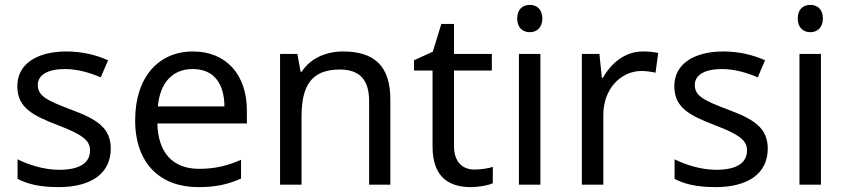

<svg xmlns="http://www.w3.org/2000/svg" viewBox="-20 -757 3470 787"><path d="M434 -148C434 -234 375 -269 273 -307C170 -346 135 -364 135 -409C135 -449 174 -474 246 -474C298 -474 348 -459 393 -440L423 -510C373 -532 317 -546 252 -546C132 -546 51 -495 51 -404C51 -316 113 -284 217 -244C322 -204 349 -180 349 -140C349 -92 311 -61 222 -61C159 -61 94 -83 52 -104V-24C93 -2 145 10 220 10C351 10 434 -44 434 -148Z M771 -546C629 -546 534 -440 534 -264C534 -85 639 10 792 10C865 10 913 -1 968 -25V-102C912 -78 864 -65 796 -65C689 -65 628 -130 625 -251H992V-304C992 -450 908 -546 771 -546ZM770 -474C859 -474 899 -412 900 -321H627C636 -417 686 -474 770 -474Z M1386 -546C1318 -546 1252 -519 1217 -463H1212L1199 -536H1128V0H1216V-278C1216 -403 1254 -472 1373 -472C1455 -472 1493 -429 1493 -343V0H1580V-349C1580 -487 1514 -546 1386 -546Z M1925 -62C1876 -62 1841 -93 1841 -158V-468H1996V-536H1841V-659H1789L1754 -545L1677 -510V-468H1753V-156C1753 -26 1826 10 1910 10C1942 10 1981 3 2000 -6V-73C1983 -67 1951 -62 1925 -62Z M2152 -737C2123 -737 2100 -720 2100 -681C2100 -643 2123 -625 2152 -625C2179 -625 2203 -643 2203 -681C2203 -720 2179 -737 2152 -737ZM2195 -536H2107V0H2195Z M2615 -546C2540 -546 2485 -497 2451 -438H2447L2437 -536H2365V0H2453V-286C2453 -394 2526 -466 2609 -466C2627 -466 2650 -463 2667 -459L2678 -540C2660 -544 2635 -546 2615 -546Z M3127 -148C3127 -234 3068 -269 2966 -307C2863 -346 2828 -364 2828 -409C2828 -449 2867 -474 2939 -474C2991 -474 3041 -459 3086 -440L3116 -510C3066 -532 3010 -546 2945 -546C2825 -546 2744 -495 2744 -404C2744 -316 2806 -284 2910 -244C3015 -204 3042 -180 3042 -140C3042 -92 3004 -61 2915 -61C2852 -61 2787 -83 2745 -104V-24C2786 -2 2838 10 2913 10C3044 10 3127 -44 3127 -148Z M3302 -737C3273 -737 3250 -720 3250 -681C3250 -643 3273 -625 3302 -625C3329 -625 3353 -643 3353 -681C3353 -720 3329 -737 3302 -737ZM3345 -536H3257V0H3345Z"/></svg>

Font: Noto Sans Buginese
Style: Regular
Weight: 400
Designer: Monotype Design Team
Foundry: Monotype Imaging Inc.
Version: Version 2.002